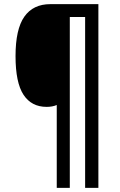

<svg xmlns="http://www.w3.org/2000/svg" viewBox="-20 -780 578 927"><path d="M455 127H391V-698H317V127H254V-273Q233 -264 205 -264Q132 -264 93.5 -322.5Q55 -381 55 -509Q55 -639 97.5 -699.5Q140 -760 223 -760H455Z"/></svg>

Font: Noto Sans Lao UI Cond Med
Style: Regular
Weight: 500
Width: 3
Designer: Monotype Design Team
Foundry: Monotype Imaging Inc.
Version: Version 2.000; ttfautohint (v1.8.4.7-5d5b)